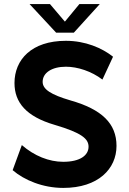

<svg xmlns="http://www.w3.org/2000/svg" viewBox="-20 -911 634 941"><path d="M303 -584C360 -584 428 -562 482 -521L534 -633C480 -676 398 -711 303 -711C134 -711 51 -618 51 -504C51 -409 108 -340 248 -299C380 -260 414 -231 414 -192C414 -150 373 -118 290 -118C220 -118 148 -147 87 -200L42 -77C99 -28 190 10 290 10C462 10 551 -84 551 -196C551 -305 480 -375 325 -419C230 -447 189 -473 189 -510C189 -554 234 -584 303 -584ZM342 -751 469 -891H369L298 -805L225 -891H125L255 -751Z"/></svg>

Font: Gully SemiBold
Style: Regular
Weight: 600
Designer: jaikishan Patel
Foundry: MagicType
Version: Version 1.000;Glyphs 3.2 (3242)